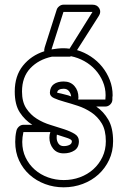

<svg xmlns="http://www.w3.org/2000/svg" viewBox="-20 -787 579 820"><path d="M222 -745Q224 -753 232.5 -760Q241 -767 251 -767H375Q395 -767 404 -751.5Q413 -736 402 -719L309 -573Q340 -564 368 -545.5Q396 -527 416.5 -501.5Q437 -476 449 -445Q461 -414 461 -380Q461 -377 460.5 -375Q460 -373 460 -371V-362Q460 -350 451 -341Q442 -332 430 -332H391Q422 -311 442.5 -276Q463 -241 463 -184Q463 -140 446 -104Q429 -68 400.5 -42Q372 -16 333.5 -1.5Q295 13 252 13Q210 13 172.5 -1Q135 -15 106.5 -40.5Q78 -66 61.5 -101.5Q45 -137 45 -181Q45 -192 46 -203.5Q47 -215 50 -228Q52 -238 60.5 -246Q69 -254 80 -254H118Q86 -274 64.5 -307Q43 -340 43 -396Q43 -463 78 -506.5Q113 -550 169 -568Q168 -575 171 -585ZM202 -545Q145 -533 109.5 -495.5Q74 -458 74 -396Q74 -352 92 -324.5Q110 -297 137 -280Q164 -263 195.5 -253.5Q227 -244 254 -235Q281 -226 299 -215Q317 -204 317 -184Q317 -157 298 -144.5Q279 -132 252 -132Q223 -132 207 -152Q191 -172 191 -199Q191 -212 195 -223H80Q75 -200 75 -181Q75 -144 89.5 -114Q104 -84 128.5 -62.5Q153 -41 185 -29.5Q217 -18 252 -18Q289 -18 321.5 -30Q354 -42 378.5 -64Q403 -86 417.5 -116.5Q432 -147 432 -184Q432 -231 414.5 -260Q397 -289 370 -307Q343 -325 312.5 -335Q282 -345 255 -352.5Q228 -360 210.5 -368Q193 -376 193 -391Q194 -416 210 -427.5Q226 -439 252 -439Q281 -439 298 -419.5Q315 -400 315 -371L314 -362H430Q430 -367 430.5 -371Q431 -375 431 -380Q431 -411 419 -439Q407 -467 387 -489Q367 -511 340 -526Q313 -541 283 -547Q281 -545 278.5 -545Q276 -545 274 -545ZM200 -576Q213 -578 225.5 -579.5Q238 -581 252 -581Q258 -581 264 -580.5Q270 -580 277 -579L375 -736H251ZM287 -184Q287 -191 268 -197.5Q249 -204 223 -212Q222 -208 222 -199Q222 -185 229.5 -174Q237 -163 252 -163Q266 -163 276.5 -168Q287 -173 287 -184ZM273 -379 284 -375Q282 -389 274 -398.5Q266 -408 252 -408Q240 -408 232.5 -404Q225 -400 224 -391Q227 -391 241 -387.5Q255 -384 274 -379Z"/></svg>

Font: Lichte PostBus
Style: Regular
Weight: 400
Designer: Peter Wiegel
Version: Version 1.001